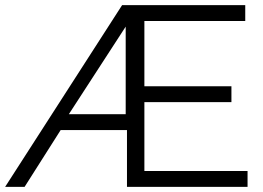

<svg xmlns="http://www.w3.org/2000/svg" viewBox="-46 -730 1027 750"><path d="M-26 0H50L191 -222H450V0H921V-62H518V-331H858V-393H518V-648H912V-710H431ZM223 -284 445 -626V-284Z"/></svg>

Font: Raleway Reg
Style: Regular
Weight: 400
Designer: Matt McInerney, Pablo Impallari, Rodrigo Fuenzalida
Foundry: Matt McInerney, Pablo Impallari, Rodrigo Fuenzalida
Version: Version 3.00 July 28, 2015